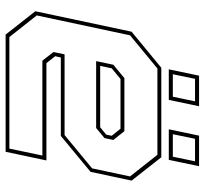

<svg xmlns="http://www.w3.org/2000/svg" viewBox="-42 -668 711 666"><g transform="rotate(90 313.0 -335.5)"><path d="M526 -540 607 -437 576.5 -294.5 452 -191.5H180L175.5 -172L199.5 -141.5H537L507 0H100.5L19.5 -103L90.5 -437L215.5 -540ZM435.5 -412 466 -373.5 459.5 -343 424.5 -314H192.5L205 -373.5L251.5 -412ZM517.5 -526.5H218L103 -431.5L34 -108L109 -13H496L520 -127.5H191L161 -166L169 -204.5H449L564.5 -300L592.5 -431.5ZM427 -398.5H254.5L217.5 -368L209 -328H422L447.5 -349L451.5 -368ZM429 -566 451 -671H557L535 -566ZM221 -566 243 -671H349L327 -566ZM238 -580H316L332 -657H254ZM446 -580H524L540 -657H462Z"/></g></svg>

Font: Tourney Thin
Style: Italic
Weight: 100
Italic angle: -12°
Designer: Tyler Finck
Foundry: Etcetera Type Co
Version: Version 1.015